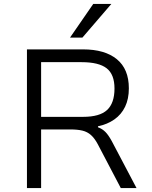

<svg xmlns="http://www.w3.org/2000/svg" viewBox="-20 -956 774 976"><path d="M117 0V-705H402Q513 -705 574 -655Q635 -605 635 -507Q635 -453 616 -413.5Q597 -374 561.5 -349Q526 -324 478 -314V-309L483 -307Q501 -300 516 -285Q531 -270 548 -239L674 0H594L477 -223Q461 -253 442.5 -269.5Q424 -286 399 -292Q374 -298 338 -298H189V0ZM189 -362H402Q487 -362 524.5 -397Q562 -432 562 -506Q562 -578 522 -609Q482 -640 395 -640H189ZM336 -765 454 -936H546L399 -765Z"/></svg>

Font: Nunito Sans 6pt Light
Style: Regular
Weight: 300
Version: Version 3.101;gftools[0.9.27]